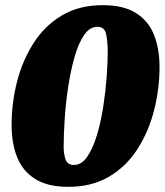

<svg xmlns="http://www.w3.org/2000/svg" viewBox="-20 -702 639 745"><path d="M245 23Q165 23 116.5 -7.5Q68 -38 46.5 -92Q25 -146 25 -217Q25 -302 46 -384.5Q67 -467 110 -534.5Q153 -602 220 -642Q287 -682 379 -682Q459 -682 507.5 -651.5Q556 -621 577.5 -567Q599 -513 599 -442Q599 -357 578 -274.5Q557 -192 514 -124.5Q471 -57 404 -17Q337 23 245 23ZM267 -62Q297 -62 319 -94.5Q341 -127 356.5 -179Q372 -231 381 -290.5Q390 -350 394 -405.5Q398 -461 398 -499Q398 -540 392 -569Q386 -598 358 -598Q328 -598 306 -565.5Q284 -533 269 -480Q254 -427 244.5 -364Q235 -301 231 -240Q227 -179 227 -132Q227 -104 234.5 -83Q242 -62 267 -62Z"/></svg>

Font: Sansita Swashed Light Black
Style: Regular
Weight: 900
Version: Version 1.003